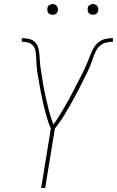

<svg xmlns="http://www.w3.org/2000/svg" viewBox="-20 -932 580 952"><path d="M184 0 232 -294Q218 -327 208.5 -362.5Q199 -398 191 -434Q183 -470 176.5 -507Q170 -544 164 -580V-581Q162 -597 161 -613Q160 -629 159.5 -645Q159 -661 156.5 -677Q154 -693 144.5 -705Q135 -717 119.5 -721Q104 -725 88 -725V-743Q106 -743 124 -739Q142 -735 154 -722.5Q166 -710 170.5 -692Q175 -674 176 -656Q177 -638 178.5 -619.5Q180 -601 183 -583Q188 -548 194 -514Q200 -480 207.5 -446.5Q215 -413 223.5 -380Q232 -347 245 -315Q257 -331 267.5 -347.5Q278 -364 288 -381Q298 -398 307.5 -414.5Q317 -431 326.5 -448.5Q336 -466 344.5 -483Q353 -500 362 -517Q371 -534 380 -551.5Q389 -569 397.5 -586.5Q406 -604 413 -621.5Q420 -639 427 -657Q434 -675 443.5 -692.5Q453 -710 468.5 -722.5Q484 -735 503 -739Q522 -743 540 -743V-725Q524 -725 506.5 -721Q489 -717 475.5 -705Q462 -693 454.5 -677Q447 -661 441.5 -645Q436 -629 430 -613Q424 -597 416 -581V-580Q398 -544 379.5 -507Q361 -470 341 -434Q321 -398 299.5 -362.5Q278 -327 252 -294L204 0ZM440 -859Q434 -859 428.5 -861Q423 -863 419.5 -868Q416 -873 415 -879Q414 -885 415 -891Q415 -896 417.5 -900Q420 -904 424 -906.5Q428 -909 432 -910.5Q436 -912 441 -912Q447 -912 452.5 -909.5Q458 -907 462 -902Q466 -897 467 -891Q468 -885 467 -879Q466 -874 463.5 -870Q461 -866 457.5 -863.5Q454 -861 449.5 -860Q445 -859 440 -859ZM240 -859Q234 -859 228.5 -861Q223 -863 219.5 -868Q216 -873 215 -879Q214 -885 215 -891Q215 -896 217.5 -900Q220 -904 224 -906.5Q228 -909 232 -910.5Q236 -912 241 -912Q247 -912 252.5 -909.5Q258 -907 262 -902Q266 -897 267 -891Q268 -885 267 -879Q266 -874 263.5 -870Q261 -866 257.5 -863.5Q254 -861 249.5 -860Q245 -859 240 -859Z"/></svg>

Font: Iosevka SS18 Thin
Style: Italic
Weight: 100
Italic angle: -9°
Monospace: yes
Designer: Belleve Invis
Foundry: Belleve Invis
Version: Version 25.1.1; ttfautohint (v1.8.4)